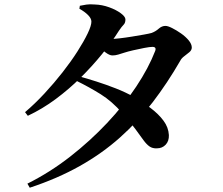

<svg xmlns="http://www.w3.org/2000/svg" viewBox="-20 -816 1040 897"><path d="M108 42Q214 -11 308 -84.5Q402 -158 480.5 -241.5Q559 -325 616.5 -411.5Q674 -498 705 -578Q712 -597 692 -597Q680 -597 654 -592Q628 -587 602 -581Q576 -575 561 -570Q545 -565 532 -561Q519 -557 505 -557Q492 -557 473 -571Q454 -585 434 -602L452 -638Q469 -636 479.5 -635Q490 -634 500 -634Q513 -634 539.5 -637Q566 -640 596.5 -645Q627 -650 652.5 -654.5Q678 -659 688 -662Q707 -669 721.5 -682Q736 -695 753 -695Q764 -695 784 -685Q804 -675 825.5 -660Q847 -645 861.5 -627.5Q876 -610 876 -594Q876 -582 865 -572.5Q854 -563 841 -553.5Q828 -544 822 -532Q762 -428 693.5 -338.5Q625 -249 541 -174Q457 -99 353 -40.5Q249 18 119 61ZM713 -123Q693 -122 679 -131.5Q665 -141 650 -161.5Q635 -182 612.5 -213Q590 -244 551 -288Q503 -343 450 -376Q397 -409 336 -439L351 -459Q387 -449 431 -435Q475 -421 521 -403Q567 -385 606 -363Q647 -339 684 -311Q721 -283 744 -252Q767 -221 769 -185Q770 -157 754 -140Q738 -123 713 -123ZM97 -292Q143 -331 188 -379.5Q233 -428 272.5 -478.5Q312 -529 342 -576Q372 -623 389.5 -659.5Q407 -696 407 -715Q407 -730 391 -746Q375 -762 351 -775L353 -789Q368 -792 383.5 -794.5Q399 -797 423 -795Q457 -794 490 -782Q523 -770 544.5 -754Q566 -738 566 -725Q566 -709 557.5 -700.5Q549 -692 536 -673Q502 -619 456.5 -563Q411 -507 356.5 -453Q302 -399 240 -353Q178 -307 110 -275Z"/></svg>

Font: Noto Serif SC ExtraLight
Style: Bold
Weight: 700
Version: Version 2.002-H1;hotconv 1.1.0;makeotfexe 2.6.0